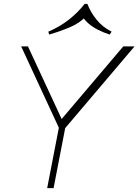

<svg xmlns="http://www.w3.org/2000/svg" viewBox="-20 -969 713 989"><path d="M291 -294 89 -730H124L305 -340H284L615 -730H673L303 -294ZM223 0 288 -336H321L256 0ZM233 -791 229 -806Q288 -831 335 -868Q382 -905 416 -949H430Q447 -905 478 -867Q509 -829 555 -806L545 -791Q514 -801 486 -815Q458 -829 437 -847Q416 -865 404 -885L421 -884Q393 -851 339.5 -828.5Q286 -806 233 -791Z"/></svg>

Font: Savate ExtraLight
Style: Italic
Weight: 200
Italic angle: -11°
Designer: Max Esnée
Foundry: Plomb Type
Version: Version 2.000